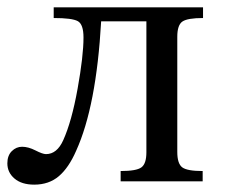

<svg xmlns="http://www.w3.org/2000/svg" viewBox="-42 -493 615 522"><path d="M510 -473V-444Q468 -444 454 -434.5Q440 -425 440 -393V-80Q440 -48 453.5 -38Q467 -28 509 -28V0H286V-28Q329 -28 342.5 -38Q356 -48 356 -79V-435H233Q220 -204 165 -83Q145 -37 118 -14Q91 9 51 9Q17 9 -2.5 -7.5Q-22 -24 -22 -49Q-22 -70 -10 -82Q2 -94 18 -94Q35 -94 54.5 -84Q74 -74 83 -74Q113 -74 130 -112Q153 -163 169 -252Q185 -341 185 -391Q185 -427 169.5 -435.5Q154 -444 104 -444V-473Z"/></svg>

Font: myMathFont
Style: Regular
Weight: 400
Designer: Ross Mills, John Hudson & Paul Hanslow, Tiro Typeworks Ltd; with prior portions MicroPress Inc., and Coen Hoffman. Math 
Foundry: Tiro Typeworks Ltd
Version: Version 2.13 b171